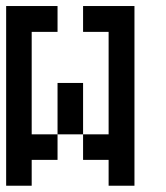

<svg xmlns="http://www.w3.org/2000/svg" viewBox="-20 -546 540 624"><path d="M0 57.6V-526.4H167V-442.4H83V-109.4H167V-276.4H250V-109.4H333V-442.4H250V-526.4H417V57.6H333V-26.4H250V-109.4H167V-26.4H83V57.6Z"/></svg>

Font: KH Dot kagurazaka 12
Style: Regular
Weight: 400
Designer: Original version for X68000 by Keitarou Hiraki (http://hp.vector.co.jp/authors/VA000874/) / TrueType conversion by Homem
Version: Version 1.00.20150527